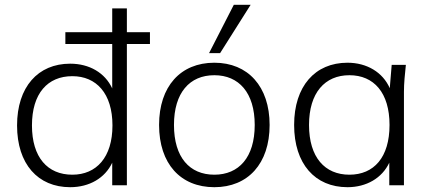

<svg xmlns="http://www.w3.org/2000/svg" viewBox="-20 -771 1784 799"><path d="M272 8C352 8 417 -30 447 -94V0H508V-588H604V-637H508V-736H447V-637H252V-588H447V-403C417 -468 352 -506 272 -506C138 -506 51 -409 51 -249C51 -88 138 8 272 8ZM281 -44C178 -44 113 -116 113 -249C113 -382 178 -454 281 -454C381 -454 448 -382 448 -249C448 -116 381 -44 281 -44Z M872 8C1012 8 1102 -90 1102 -251C1102 -411 1012 -510 872 -510C731 -510 642 -411 642 -251C642 -90 731 8 872 8ZM872 -44C769 -44 704 -116 704 -251C704 -385 769 -458 872 -458C974 -458 1040 -385 1040 -251C1040 -116 974 -44 872 -44ZM850 -550H896L1023 -751H953Z M1426 8C1505 8 1570 -30 1600 -94V0H1661V-389C1661 -425 1665 -463 1669 -501H1610L1602 -404C1573 -470 1507 -510 1426 -510C1291 -510 1204 -412 1204 -251C1204 -89 1291 8 1426 8ZM1434 -44C1332 -44 1266 -116 1266 -251C1266 -385 1332 -458 1434 -458C1536 -458 1601 -385 1601 -251C1601 -116 1536 -44 1434 -44Z"/></svg>

Font: Poppy and Pepper Light
Style: Regular
Weight: 300
Designer: Thy Ha
Foundry: Thy Ha
Version: Version 0.001;Glyphs 3.2 (3227)